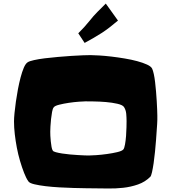

<svg xmlns="http://www.w3.org/2000/svg" viewBox="-20 -1073 974 1091"><path d="M874 -417Q874 -404.3 874 -392.1Q874 -379.9 873 -368.2Q872.1 -358.4 870.6 -334Q869.1 -309.6 866.7 -277.8Q864.3 -246.1 860.8 -210.9Q857.4 -175.8 853 -146Q848.6 -116.2 843.8 -94.7Q838.9 -73.2 834 -68.4Q804.7 -39.1 764.2 -24.9Q723.6 -10.7 679.7 -5.9Q635.7 -1 591.8 -2Q547.9 -2.9 509.8 -2.9Q497.1 -2.9 466.8 -3.4Q436.5 -3.9 397.9 -4.9Q359.4 -5.9 317.4 -8.3Q275.4 -10.7 238.8 -15.1Q202.1 -19.5 175.3 -25.9Q148.4 -32.2 141.6 -42Q133.8 -52.7 127.9 -65.4Q122.1 -78.1 117.2 -89.8Q104.5 -122.1 93.8 -158.7Q83 -195.3 75.7 -233.9Q68.4 -272.5 64 -310.5Q59.6 -348.6 59.6 -382.8Q59.6 -401.4 62.5 -431.2Q65.4 -460.9 70.3 -495.6Q75.2 -530.3 82 -566.4Q88.9 -602.5 97.2 -633.8Q105.5 -665 115.2 -688Q125 -710.9 136.7 -718.8Q146.5 -725.6 172.9 -731.4Q199.2 -737.3 234.4 -741.7Q269.5 -746.1 309.6 -749.5Q349.6 -752.9 385.7 -755.4Q421.9 -757.8 451.2 -758.8Q480.5 -759.8 494.1 -759.8Q512.7 -759.8 544.4 -757.8Q576.2 -755.9 613.3 -751.5Q650.4 -747.1 688.5 -740.7Q726.6 -734.4 759.3 -725.6Q792 -716.8 815.4 -706.1Q838.9 -695.3 844.7 -682.6Q849.6 -671.9 854 -651.9Q858.4 -631.8 861.3 -606.4Q864.3 -581.1 866.7 -552.7Q869.1 -524.4 870.6 -498.5Q872.1 -472.7 873 -451.2Q874 -429.7 874 -417ZM699.2 -384.8Q699.2 -404.3 697.3 -426.3Q695.3 -448.2 684.6 -464.8Q676.8 -476.6 647 -483.4Q617.2 -490.2 581.5 -493.2Q545.9 -496.1 512.7 -496.6Q479.5 -497.1 465.8 -497.1Q455.1 -497.1 428.2 -495.1Q401.4 -493.2 371.6 -488.8Q341.8 -484.4 316.4 -478Q291 -471.7 285.2 -462.9Q279.3 -456.1 275.9 -437Q272.5 -418 270 -396Q267.6 -374 266.6 -354Q265.6 -334 265.6 -325.2Q265.6 -317.4 266.1 -301.8Q266.6 -286.1 268.6 -269.5Q270.5 -252.9 272.9 -238.3Q275.4 -223.6 280.3 -216.8Q283.2 -211.9 297.9 -208Q312.5 -204.1 333.5 -200.7Q354.5 -197.3 377.9 -195.3Q401.4 -193.4 423.3 -191.9Q445.3 -190.4 462.4 -189.9Q479.5 -189.5 486.3 -189.5Q498 -189.5 526.9 -191.4Q555.7 -193.4 587.4 -197.8Q619.1 -202.1 646 -208.5Q672.9 -214.8 680.7 -223.6Q686.5 -230.5 690.4 -252.4Q694.3 -274.4 696.3 -300.3Q698.2 -326.2 698.7 -350.1Q699.2 -374 699.2 -384.8ZM650.4 -956.1Q626 -935.5 604 -918.5Q582 -901.4 559.6 -886.7Q537.1 -872.1 513.2 -858.4Q489.3 -844.7 460.9 -829.1L424.8 -883.8Q442.4 -901.4 458.5 -918.9Q474.6 -936.5 490.2 -956.1Q510.7 -982.4 534.2 -1005.9Q557.6 -1029.3 581.1 -1052.7Z"/></svg>

Font: Slackey
Style: Regular
Weight: 400
Designer: Squid
Foundry: Font Diner, Inc DBA Sideshow
Version: Version 1.001